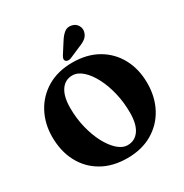

<svg xmlns="http://www.w3.org/2000/svg" viewBox="-213 -1102 1228 1284"><g transform="rotate(-30 401.0 -459.5)"><path d="M399.5 -719Q511.5 -719 593.8 -671.8Q676 -624.5 721 -541Q766 -457.5 766 -349.5Q766 -243.5 721.5 -160Q677 -76.5 595 -28.5Q513 19.5 401.5 19.5Q289 19.5 206.8 -27.8Q124.5 -75 79.8 -159.2Q35 -243.5 35 -354.5Q35 -456.5 79.2 -539.2Q123.5 -622 205.2 -670.5Q287 -719 399.5 -719ZM567 -237Q567 -316.5 549.5 -389.5Q532 -462.5 502 -520Q472 -577.5 434.2 -611Q396.5 -644.5 356.5 -644.5Q299.5 -644.5 267.8 -597Q236 -549.5 236 -462.5Q236 -382 254 -308.8Q272 -235.5 302.2 -178.5Q332.5 -121.5 369.8 -88.2Q407 -55 446 -55Q502 -55 534.5 -101.2Q567 -147.5 567 -237ZM420.5 -871.5Q441.5 -906 465.2 -924.8Q489 -943.5 522 -935.5Q551 -928.5 564.2 -905.2Q577.5 -882 571.5 -857.5Q565.5 -831.5 546.2 -815.2Q527 -799 492 -786L404 -748Q393.5 -744 382.2 -745.2Q371 -746.5 365 -753.5Q358.5 -762 360.8 -771.2Q363 -780.5 369 -791Z"/></g></svg>

Font: Fraunces 9pt S050
Style: Bold
Weight: 700
Version: Version 1.000; ttfautohint (v1.8.3)